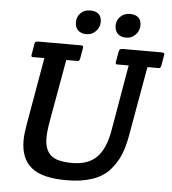

<svg xmlns="http://www.w3.org/2000/svg" viewBox="-58 -913 875 978"><g transform="rotate(5 379.5 -424.0)"><path d="M745 -679Q759 -679 759 -671Q759 -668 758 -664L749 -612Q747 -603 743.5 -600Q740 -597 730 -598H679L615 -237Q605 -182 587.5 -140.5Q570 -99 537 -62Q470 12 317 12Q193 12 138 -33.5Q83 -79 83 -170Q83 -203 91 -249L152 -598H99Q89 -597 86.5 -600Q84 -603 86 -612L95 -664Q96 -673 100 -676Q104 -679 114 -679H330Q340 -679 342.5 -676Q345 -673 343 -664L334 -612Q332 -603 328.5 -600Q325 -597 315 -598H264L208 -284Q198 -229 198 -193Q198 -137 228 -107.5Q258 -78 339.5 -78Q421 -78 465 -122.5Q509 -167 525 -262L583 -598H530Q520 -597 517.5 -600Q515 -603 517 -612L526 -664Q528 -679 545 -679ZM625 -806Q625 -779 605.5 -758.5Q586 -738 558 -738Q530 -738 514.5 -753Q499 -768 499 -795Q499 -822 518.5 -841Q538 -860 566.5 -860Q595 -860 610 -846.5Q625 -833 625 -806ZM422 -806Q422 -779 402.5 -758.5Q383 -738 355 -738Q327 -738 311.5 -753Q296 -768 296 -795Q296 -822 315 -841Q334 -860 363 -860Q392 -860 407 -846.5Q422 -833 422 -806Z"/></g></svg>

Font: Crete Round
Style: Italic
Weight: 400
Designer: Veronika Burian
Foundry: TypeTogether
Version: Version 1.001; ttfautohint (v1.6)